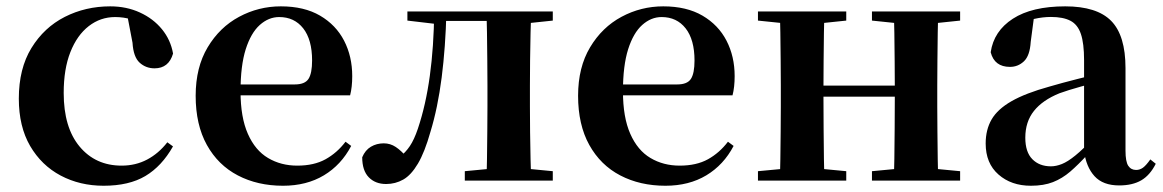

<svg xmlns="http://www.w3.org/2000/svg" viewBox="-20 -572 3683 608"><path d="M308.1 16.2Q233.1 16.2 172.2 -16Q111.3 -48.3 75.4 -109.8Q39.6 -171.4 39.6 -259.7Q39.6 -354.7 79.5 -419.9Q119.4 -485 185.1 -518.5Q250.9 -551.9 329 -551.9Q380.5 -551.9 422.8 -532.5Q465.2 -513.2 492.8 -479.5Q520.4 -445.8 528 -402.4Q514.4 -355.6 469.4 -355.6Q441.9 -355.6 422.1 -373.6Q402.4 -391.6 399.6 -436.8L381.8 -530.1L449.7 -486.3Q420.8 -503.2 396.1 -510.6Q371.4 -518 344.6 -518Q298.2 -518 261.2 -489.4Q224.1 -460.7 202.9 -407.1Q181.7 -353.5 181.7 -277.6Q181.7 -168.4 232 -108Q282.4 -47.5 365.2 -47.5Q409.5 -47.5 445.8 -66.7Q482.2 -85.9 509.9 -121.4L527.8 -108.4Q492.1 -45.4 440.3 -14.6Q388.5 16.2 308.1 16.2Z M876.2 16.2Q795.8 16.2 733.2 -16.5Q670.6 -49.1 635.1 -113Q599.6 -176.9 599.6 -268.8Q599.6 -358.8 637.6 -422.2Q675.5 -485.7 737.2 -518.8Q798.9 -551.9 869.4 -551.9Q943.1 -551.9 993.5 -522.5Q1043.8 -493.1 1069.6 -443.2Q1095.4 -393.3 1095.4 -330.9Q1095.4 -296.1 1088.7 -270.2H658.1V-304.6H913.4Q945.5 -304.6 956.9 -322.2Q968.3 -339.8 968.3 -380.4Q968.3 -446.3 940.2 -482.2Q912.1 -518 864.1 -518Q830.7 -518 802.6 -492.9Q774.6 -467.8 758.1 -416Q741.7 -364.1 741.7 -282.7Q741.7 -200.5 764.9 -148.2Q788 -95.8 828.8 -71.7Q869.5 -47.5 921.4 -47.5Q974.4 -47.5 1010.9 -67.7Q1047.3 -87.9 1074.2 -123.2L1092.1 -109.9Q1060.6 -49.8 1005.7 -16.8Q950.7 16.2 876.2 16.2Z M1202.8 10.7Q1168.5 10.7 1147.8 -10.6Q1127 -31.9 1127 -74Q1136.6 -96.8 1154.6 -107.4Q1172.7 -118.1 1195.2 -118.1Q1215.9 -118.1 1233.2 -106.6Q1250.5 -95.1 1269.3 -73V-60.3H1244.4V-73.7Q1264.4 -89.2 1278 -109.6Q1291.6 -129.9 1303.2 -164.2Q1328.5 -239.5 1341.1 -331.7Q1353.8 -423.8 1355 -535.7H1393.7Q1390.9 -422.3 1378.6 -326.4Q1366.3 -230.5 1343.1 -154.6Q1324.9 -90 1303.4 -53.8Q1281.9 -17.5 1257 -3.4Q1232 10.7 1202.8 10.7ZM1270.1 -506.8V-535.7H1373.9V-495.5H1366.1ZM1375.1 -505.7V-535.7H1564.2V-505.7ZM1451.9 0V-29.9L1560.2 -40.2H1623.3L1730.5 -29.9V0ZM1520.6 0Q1521.6 -25.5 1522.1 -67.4Q1522.6 -109.4 1523.1 -154.7Q1523.6 -200 1523.6 -234.8V-301.2Q1523.6 -335.7 1523.1 -381Q1522.6 -426.4 1522.1 -468.7Q1521.6 -511 1520.6 -535.7H1662.1Q1661.1 -511 1660.1 -468.7Q1659.1 -426.4 1658.6 -381Q1658.1 -335.7 1658.1 -301.2V-234.8Q1658.1 -200 1658.6 -154.7Q1659.1 -109.4 1660.1 -67.4Q1661.1 -25.5 1662.1 0ZM1590.8 -495.5V-535.7H1730.5V-506.8L1623.3 -495.5Z M2087.2 16.2Q2006.8 16.2 1944.2 -16.5Q1881.6 -49.1 1846.1 -113Q1810.6 -176.9 1810.6 -268.8Q1810.6 -358.8 1848.6 -422.2Q1886.5 -485.7 1948.2 -518.8Q2009.9 -551.9 2080.4 -551.9Q2154.1 -551.9 2204.5 -522.5Q2254.8 -493.1 2280.6 -443.2Q2306.4 -393.3 2306.4 -330.9Q2306.4 -296.1 2299.7 -270.2H1869.1V-304.6H2124.4Q2156.5 -304.6 2167.9 -322.2Q2179.3 -339.8 2179.3 -380.4Q2179.3 -446.3 2151.2 -482.2Q2123.1 -518 2075.1 -518Q2041.7 -518 2013.6 -492.9Q1985.6 -467.8 1969.1 -416Q1952.7 -364.1 1952.7 -282.7Q1952.7 -200.5 1975.9 -148.2Q1999 -95.8 2039.8 -71.7Q2080.5 -47.5 2132.4 -47.5Q2185.4 -47.5 2221.9 -67.7Q2258.3 -87.9 2285.2 -123.2L2303.1 -109.9Q2271.6 -49.8 2216.7 -16.8Q2161.7 16.2 2087.2 16.2Z M2448.9 0Q2450.6 -25.5 2451.1 -67.4Q2451.6 -109.4 2452.1 -154.7Q2452.6 -200 2452.6 -234.8V-301.2Q2452.6 -335.7 2452.1 -381Q2451.6 -426.4 2451.1 -468.7Q2450.6 -511 2448.9 -535.7H2590.6Q2589.6 -511 2589.1 -468.2Q2588.6 -425.4 2588.1 -378.2Q2587.6 -331 2587.6 -291.8V-270.6Q2587.6 -217.9 2588.1 -165Q2588.6 -112.1 2589.1 -68.8Q2589.6 -25.5 2590.6 0ZM2809.6 0Q2811.6 -25.5 2812.1 -68.8Q2812.6 -112.1 2813.1 -165Q2813.6 -217.9 2813.6 -270.6V-291.8Q2813.6 -331 2813.1 -378.2Q2812.6 -425.4 2812.1 -468.2Q2811.6 -511 2809.6 -535.7H2951Q2950 -511 2949.5 -468.7Q2949 -426.4 2948.5 -381Q2948 -335.7 2948 -301.2V-234.8Q2948 -200 2948.5 -154.7Q2949 -109.4 2949.5 -67.4Q2950 -25.5 2951 0ZM2380.2 0V-29.9L2490 -40.2H2551.6L2659.8 -29.9V0ZM2380.2 -506.8V-535.7H2659.8V-506.8L2551.6 -495.5H2490ZM2741.2 0V-29.9L2849.9 -40.2H2912.5L3020.4 -29.9V0ZM2741.2 -506.8V-535.7H3020.4V-506.8L2912.5 -495.5H2849.9ZM2519.9 -265.9V-301H2880.1V-265.9Z M3244.6 16.2Q3182.2 16.2 3141.8 -19.4Q3101.3 -54.9 3101.3 -117.6Q3101.3 -161.2 3120 -193.6Q3138.7 -226.1 3183.1 -251.5Q3227.6 -277 3303.4 -297.9Q3342.8 -309.4 3392.4 -322Q3442 -334.6 3482 -344.4V-318.9Q3442 -308.9 3402 -297.6Q3361.9 -286.4 3335.1 -276.7Q3281.3 -254.9 3254.1 -220.6Q3226.8 -186.4 3226.8 -135.9Q3226.8 -90.4 3249.1 -67.9Q3271.3 -45.3 3308 -45.3Q3324.3 -45.3 3342.7 -52.6Q3361.1 -59.9 3385.4 -79.7Q3409.8 -99.4 3443.3 -135.5L3458.8 -82.4H3423.7Q3394.6 -50.6 3369.2 -28.7Q3343.7 -6.8 3314.4 4.7Q3285 16.2 3244.6 16.2ZM3524.1 15.2Q3472.6 15.2 3445.9 -14.2Q3419.2 -43.6 3412.9 -94V-96.5V-381.4Q3412.9 -434.7 3402.8 -464.5Q3392.7 -494.3 3369.6 -506.3Q3346.5 -518.3 3308 -518.3Q3282.4 -518.3 3255.3 -512.2Q3228.2 -506.1 3191.8 -491.2L3254.1 -516.3L3243.9 -439.2Q3241.3 -395.9 3222.6 -378Q3203.8 -360.2 3178.3 -360.2Q3129.1 -360.2 3117.2 -406.5Q3126.9 -473.5 3187.4 -512.7Q3247.9 -551.9 3353.1 -551.9Q3453.4 -551.9 3498.7 -505.9Q3544.1 -459.8 3544.1 -356.2V-94.8Q3544.1 -60.3 3552.8 -47Q3561.6 -33.8 3577.7 -33.8Q3589.3 -33.8 3599.3 -40.9Q3609.3 -48.1 3622.7 -67.2L3639.9 -53.4Q3622 -17.5 3594.2 -1.1Q3566.4 15.2 3524.1 15.2Z"/></svg>

Font: Noto Serif SC ExtraLight
Style: Regular
Weight: 200
Designer: Ryoko NISHIZUKA 西塚涼子 (kana & ideographs); Frank Grießhammer (Latin, Greek & Cyrillic); Wenlong ZHANG 张文龙 (bopomofo); San
Foundry: Adobe
Version: Version 2.002-H1;hotconv 1.1.0;makeotfexe 2.6.0